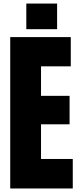

<svg xmlns="http://www.w3.org/2000/svg" viewBox="-20 -1070 452 1090"><path d="M38.1 0V-859.4H381.8V-693.4H212.9V-525.9H375V-364.3H212.9V-167.5H393.1V0ZM129.4 -904.3V-1049.8H304.2V-904.3Z"/></svg>

Font: webenart
Style: Regular
Weight: 400
Designer: Vernon Adams
Foundry: Vernon Adams
Version: Version 2.116; ttfautohint (v1.8.3)